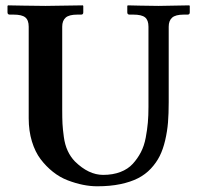

<svg xmlns="http://www.w3.org/2000/svg" viewBox="-20 -666 718 699"><path d="M520.5 -568.8Q520.5 -592.8 508.1 -602.8Q495.6 -612.8 465.8 -612.8H451.7Q443.4 -612.8 443.4 -621.1V-644.5L445.3 -646.5L489.3 -645.5Q532.7 -644.5 557.1 -644.5L668.9 -646.5L670.9 -644.5V-621.1Q670.9 -612.8 663.1 -612.8H648.9Q619.1 -612.8 606.7 -601.8Q594.2 -590.8 594.2 -568.8V-293.5Q594.2 -252.4 591.6 -220Q588.9 -187.5 581.3 -155Q573.7 -122.6 561.5 -98.1Q549.3 -73.7 529.3 -52.2Q509.3 -30.8 482.4 -17.1Q455.6 -3.4 418.2 4.4Q380.9 12.2 334 12.2Q308.6 12.2 282 6.8Q255.4 1.5 226.6 -9.5Q197.8 -20.5 172.9 -40.3Q147.9 -60.1 127.9 -86.4Q107.9 -112.8 96.2 -151.1Q84.5 -189.5 84.5 -235.4V-568.8Q84.5 -592.8 72 -602.8Q59.6 -612.8 29.8 -612.8H15.6Q7.3 -612.8 7.3 -621.1V-644.5L9.3 -646.5L65.4 -645.5Q121.1 -644.5 145.5 -644.5L281.2 -646.5L283.2 -644.5V-621.1Q283.2 -612.8 275.4 -612.8H261.2Q231.4 -612.8 219 -601.8Q206.5 -590.8 206.5 -568.8V-268.1Q206.5 -234.9 207.5 -215.6Q208.5 -196.3 212.4 -167.5Q216.3 -138.7 226.6 -116.7Q236.8 -94.7 252.9 -78.1Q302.7 -29.3 355.5 -29.3Q390.6 -29.3 418.2 -39.8Q445.8 -50.3 463.4 -69.6Q481 -88.9 492.9 -111.8Q504.9 -134.8 510.5 -164.6Q516.1 -194.3 518.3 -220Q520.5 -245.6 520.5 -276.4Z"/></svg>

Font: LL2
Style: Bold
Weight: 700
Designer: Philipp H. Poll
Foundry: Philipp H. Poll
Version: Version 2.7.x